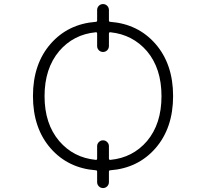

<svg xmlns="http://www.w3.org/2000/svg" viewBox="-20 -873 1040 970"><path d="M463.9 -65.4Q470.7 -64.5 470.7 -72.3V-134.8Q470.7 -146.5 479.5 -155.3Q488.3 -164.1 500.5 -164.1Q512.7 -164.1 521.5 -155.3Q530.3 -146.5 530.3 -134.8V-72.3Q530.3 -64.5 538.1 -65.4Q650.4 -76.2 722.7 -160.2Q795.9 -247.1 795.9 -387.2Q795.9 -527.3 722.7 -614.3Q650.4 -698.2 538.1 -710Q530.3 -710.9 530.3 -703.1V-640.6Q530.3 -627.9 521.5 -619.1Q512.7 -610.4 500.5 -610.4Q488.3 -610.4 479.5 -619.1Q470.7 -627.9 470.7 -640.6V-703.1Q470.7 -710.9 463.9 -710Q351.6 -699.2 279.3 -615.2Q205.1 -527.3 205.1 -387.2Q205.1 -247.1 279.3 -160.2Q351.6 -76.2 463.9 -65.4ZM530.3 -769.5Q530.3 -762.7 537.1 -762.7Q676.8 -752 764.6 -652.3Q854.5 -549.8 854.5 -387.7Q854.5 -225.6 764.6 -123Q676.8 -23.4 537.1 -12.7Q530.3 -12.7 530.3 -5.9V46.9Q530.3 59.6 521.5 68.4Q512.7 77.1 500.5 77.1Q488.3 77.1 479.5 68.4Q470.7 59.6 470.7 46.9V-5.9Q470.7 -12.7 463.9 -12.7Q324.2 -23.4 236.3 -123Q146.5 -225.6 146.5 -387.7Q146.5 -549.8 236.3 -652.3Q324.2 -752 463.9 -762.7Q470.7 -762.7 470.7 -769.5V-822.3Q470.7 -835 479.5 -843.8Q488.3 -852.5 500.5 -852.5Q512.7 -852.5 521.5 -843.8Q530.3 -835 530.3 -822.3Z"/></svg>

Font: Rounded-X Mgen+ 2m light
Style: Regular
Weight: 200
Designer: [Source Han Sans]
Ryoko NISHIZUKA  (kana & ideographs); Paul D. Hunt (Latin, Greek & Cyrillic); Wenlong ZHANG  (bopomofo
Version: Version 1.059.20150602